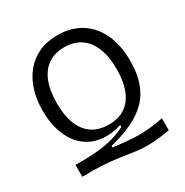

<svg xmlns="http://www.w3.org/2000/svg" viewBox="-185 -824 1085 1125"><g transform="rotate(-30 357.0 -261.0)"><path d="M644 136Q581 147 535.5 150Q490 153 454 150Q418 147 382 141.5Q346 136 304 130Q262 124 205.5 120.5Q149 117 69 119V38Q105 39 141 38Q177 37 212.5 34Q248 31 282.5 24.5Q317 18 349.5 7Q382 -4 413 -20V-33Q347 -13 292 -17Q237 -21 194 -45.5Q151 -70 121.5 -111.5Q92 -153 76.5 -209Q61 -265 61 -332Q61 -407 80.5 -469Q100 -531 138 -577Q176 -623 230.5 -648Q285 -673 357 -673Q447 -673 513 -632Q579 -591 615.5 -514.5Q652 -438 652 -329Q652 -247 631 -185.5Q610 -124 567.5 -80Q525 -36 460 -5Q395 26 308 48V59Q356 64 395.5 68Q435 72 472.5 72.5Q510 73 551.5 69Q593 65 644 55ZM358 -68Q424 -68 468.5 -98Q513 -128 536 -186.5Q559 -245 559 -327Q559 -413 535 -472Q511 -531 465.5 -561.5Q420 -592 355 -592Q291 -592 246 -561Q201 -530 178 -471.5Q155 -413 155 -328Q155 -243 179 -184.5Q203 -126 248.5 -97Q294 -68 358 -68Z"/></g></svg>

Font: Bricolage Grotesque 18pt
Style: Regular
Weight: 400
Version: Version 1.001;gftools[0.9.33.dev8+g029e19f]